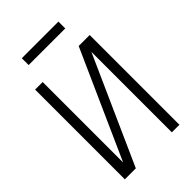

<svg xmlns="http://www.w3.org/2000/svg" viewBox="-269 -1015 1112 1112"><g transform="rotate(-45 287.5 -459.0)"><path d="M64 0V-735H126V-76L421 -735H483H511V0H449V-659L154 0H92ZM138 -862V-918H438V-862Z"/></g></svg>

Font: Jozsika Light
Style: Regular
Weight: 300
Monospace: yes
Designer: Belleve Invis
Foundry: Belleve Invis
Version: 2.1.0